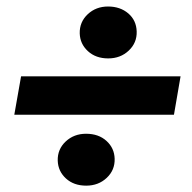

<svg xmlns="http://www.w3.org/2000/svg" viewBox="-20 -631 597 596"><path d="M520 -274.9H24.4L45.4 -394H540.5ZM227.5 -527.3Q226.6 -562.5 252.2 -586.7Q277.8 -610.8 315.4 -610.8Q353 -610.8 378.2 -589.4Q403.3 -567.9 404.3 -533.2Q405.3 -498 379.6 -473.9Q354 -449.7 315.9 -449.7Q277.3 -449.7 252.9 -472.2Q228.5 -494.6 227.5 -527.3ZM159.2 -132.3Q158.2 -167.5 183.8 -191.7Q209.5 -215.8 247.1 -215.8Q286.1 -215.8 310.5 -193.6Q335 -171.4 335.9 -138.2Q336.9 -103 311.3 -78.9Q285.6 -54.7 247.6 -54.7Q209 -54.7 184.6 -77.1Q160.2 -99.6 159.2 -132.3Z"/></svg>

Font: TypoPRO Roboto
Style: Italic
Weight: 900
Italic angle: -12°
Designer: Google
Version: Version 2.136; 2016